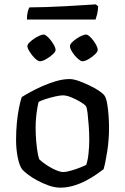

<svg xmlns="http://www.w3.org/2000/svg" viewBox="-20 -864 576 884"><path d="M258 0Q232 0 204 -10Q176 -20 151 -33.5Q126 -47 108 -61Q90 -75 83 -83Q70 -99 62 -137.5Q54 -176 54 -220Q54 -261 57.5 -297.5Q61 -334 67 -365Q73 -396 80 -417Q94 -426 119.5 -440Q145 -454 175.5 -467.5Q206 -481 238.5 -490.5Q271 -500 300 -500Q318 -500 342 -491.5Q366 -483 391 -471Q416 -459 435 -446.5Q454 -434 461 -424Q469 -413 473.5 -386.5Q478 -360 480 -330.5Q482 -301 482 -277Q482 -221 474 -169Q466 -117 457 -85Q444 -75 423 -60.5Q402 -46 375.5 -32Q349 -18 318.5 -9Q288 0 258 0ZM271 -72Q285 -72 307.5 -78.5Q330 -85 350 -93Q370 -101 377 -105Q384 -124 387.5 -157Q391 -190 391 -220Q391 -252 388.5 -286Q386 -320 383 -345Q380 -370 375 -376Q371 -382 352.5 -393.5Q334 -405 310.5 -415Q287 -425 269 -425Q257 -425 234.5 -420Q212 -415 190.5 -408Q169 -401 158 -395Q155 -385 151.5 -364.5Q148 -344 146 -321Q144 -298 144 -277Q144 -242 147 -210Q150 -178 154 -156.5Q158 -135 162 -129Q166 -125 178.5 -115.5Q191 -106 207.5 -96Q224 -86 241.5 -79Q259 -72 271 -72ZM359 -582Q353 -582 343 -590Q333 -598 323.5 -609.5Q314 -621 308 -632.5Q302 -644 302 -651Q302 -659 310.5 -668Q319 -677 331.5 -685.5Q344 -694 356.5 -699.5Q369 -705 375 -705Q383 -705 392 -697Q401 -689 410 -677Q419 -665 424.5 -653.5Q430 -642 430 -634Q430 -626 417 -613.5Q404 -601 387.5 -591.5Q371 -582 359 -582ZM164 -582Q157 -582 147.5 -589.5Q138 -597 128.5 -609Q119 -621 112.5 -632.5Q106 -644 106 -651Q106 -659 115 -668Q124 -677 136.5 -685.5Q149 -694 161.5 -699.5Q174 -705 181 -705Q187 -705 196.5 -697Q206 -689 215 -677Q224 -665 230 -653.5Q236 -642 236 -634Q236 -626 222.5 -613.5Q209 -601 192 -591.5Q175 -582 164 -582ZM104 -774Q104 -796 108 -811Q112 -826 116 -830Q148 -830 192.5 -831.5Q237 -833 283 -835.5Q329 -838 366 -840.5Q403 -843 421 -844L432 -835Q431 -814 427 -798Q423 -782 420 -774Z"/></svg>

Font: Texturina Medium 12pt
Style: Regular
Weight: 400
Version: Version 1.002